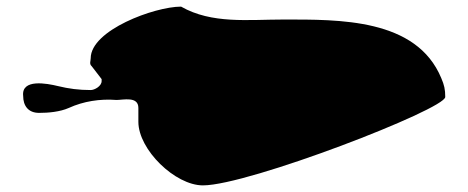

<svg xmlns="http://www.w3.org/2000/svg" viewBox="-20 -656 1414 580"><path d="M257 -456 287 -417V-411C287 -396 266 -384 254 -384C218 -384 188 -388 155 -396C122 -404 44 -419 50 -366C50 -337 65 -315 98 -315C126 -315 161 -318 188 -330C232 -350 282 -358 332 -354C352 -354 398 -366 398 -330V-288C398 -204 509 -96 593 -96C730 -96 1325 -326 1325 -363C1325 -386 1322 -399 1313 -420C1238 -601 1004 -597 836 -597C730 -597 620 -583 527 -636C447 -636 254 -565 254 -480C254 -472 249 -463 257 -456Z"/></svg>

Font: CISF Camouflage Kit
Style: Regular
Weight: 400
Designer: Robert Jablonski, Jasper
Foundry: Cannot Into Space Fonts
Version: Version 1.27